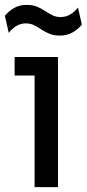

<svg xmlns="http://www.w3.org/2000/svg" viewBox="-24 -768 356 788"><path d="M118 0V-534H214V0ZM36 -458V-534H214V-458ZM222 -622Q197 -622 179 -629.5Q161 -637 146 -647Q131 -657 116 -664.5Q101 -672 82 -672Q61 -672 43.5 -661.5Q26 -651 12 -633L-4 -703Q11 -722 33.5 -735Q56 -748 85 -748Q110 -748 128 -740.5Q146 -733 161 -723Q176 -713 191 -705.5Q206 -698 225 -698Q246 -698 264 -708.5Q282 -719 296 -737L312 -667Q297 -648 274 -635Q251 -622 222 -622Z"/></svg>

Font: SVN-Sora Variable
Style: Regular
Weight: 400
Designer: Jonathan Barnbrook, Julián Moncada
Foundry: Barnbrook Fonts
Version: Version 2.000 - Viet hoa boi STYLEno.1 Fonts